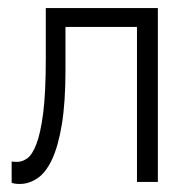

<svg xmlns="http://www.w3.org/2000/svg" viewBox="-20 -453 476 478"><path d="M29 5Q21 5 16 4Q11 3 9 2V-51Q13 -50 23 -50Q35 -50 47.5 -58.5Q60 -67 70.5 -94Q81 -121 87.5 -171.5Q94 -222 94 -306V-433H373V0H321V-386H143V-279Q143 -198 134 -143.5Q125 -89 109.5 -56Q94 -23 73 -9Q52 5 29 5Z"/></svg>

Font: Tilda Sans Light
Style: Regular
Weight: 300
Designer: ParaType Ltd
Foundry: ParaType Ltd
Version: Version 1.009